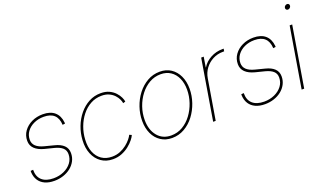

<svg xmlns="http://www.w3.org/2000/svg" viewBox="-72 -1147 2682 1596"><g transform="rotate(-20 1268.5 -349.0)"><path d="M194.3 10.3Q145 10.3 110.4 -5.9Q75.7 -22 56.6 -51.8Q37.6 -81.5 35.2 -122.6Q34.7 -127.4 35.2 -128.7Q35.6 -129.9 35.2 -135.3L57.6 -137.2Q56.6 -76.2 92.5 -44.2Q128.4 -12.2 194.8 -12.2Q244.6 -12.2 286.6 -31Q328.6 -49.8 353.8 -83Q378.9 -116.2 378.9 -159.2Q378.9 -193.4 356 -214.1Q333 -234.9 288.1 -246.6L205.1 -267.6Q150.9 -281.7 122.3 -309.6Q93.8 -337.4 93.8 -378.9Q93.8 -427.2 120.6 -464.4Q147.5 -501.5 191.7 -522.5Q235.8 -543.5 289.6 -543.5Q356 -543.5 393.8 -511Q431.6 -478.5 438 -417Q438.5 -413.6 438.2 -412.4Q438 -411.1 438 -407.2L416 -404.3Q413.1 -462.9 381.6 -491.9Q350.1 -521 289.6 -521Q241.7 -521 202.4 -502.7Q163.1 -484.4 139.9 -452.6Q116.7 -420.9 116.7 -379.9Q116.7 -346.2 140.4 -323.7Q164.1 -301.3 211.4 -289.1L294.9 -267.6Q346.7 -254.9 374 -228.5Q401.4 -202.1 401.4 -160.6Q401.4 -122.6 384.8 -91.1Q368.2 -59.6 339.4 -36.9Q310.5 -14.2 273.2 -2Q235.8 10.3 194.3 10.3Z M713.4 7.8Q653.8 7.8 610.6 -22.5Q567.4 -52.7 545.4 -106Q523.4 -159.2 527.8 -228Q531.2 -289.1 553 -345.7Q574.7 -402.3 611.6 -447Q648.4 -491.7 696.8 -517.6Q745.1 -543.5 801.8 -543.5Q845.2 -543.5 876.7 -528.6Q908.2 -513.7 928.7 -491.2Q949.2 -468.8 959.7 -446Q970.2 -423.3 971.7 -407.7L950.7 -401.4Q949.2 -416 939.9 -436.3Q930.7 -456.5 912.8 -475.8Q895 -495.1 867.4 -508.1Q839.8 -521 801.8 -521Q748 -521 703.4 -496.3Q658.7 -471.7 625.5 -429.4Q592.3 -387.2 572.8 -334.2Q553.2 -281.2 550.3 -224.6Q546.4 -161.6 565.2 -114.3Q584 -66.9 621.8 -40.8Q659.7 -14.6 713.4 -14.6Q752.4 -14.6 785.2 -28.1Q817.9 -41.5 843 -61.5Q868.2 -81.5 884.8 -102.1Q901.4 -122.6 907.7 -137.2L927.7 -128.4Q921.4 -112.3 903.3 -89.6Q885.3 -66.9 857.4 -44.4Q829.6 -22 793.2 -7.1Q756.8 7.8 713.4 7.8Z M1235.4 10.3Q1178.7 10.3 1136.5 -17.6Q1094.2 -45.4 1071.3 -94.5Q1048.3 -143.6 1048.3 -207.5Q1048.3 -269.5 1068.6 -329.1Q1088.9 -388.7 1126.2 -437.3Q1163.6 -485.8 1214.1 -514.6Q1264.6 -543.5 1324.7 -543.5Q1381.3 -543.5 1422.9 -515.9Q1464.4 -488.3 1487.5 -439.2Q1510.7 -390.1 1510.7 -326.2Q1510.7 -264.6 1490.2 -204.6Q1469.7 -144.5 1432.9 -95.9Q1396 -47.4 1345.5 -18.6Q1294.9 10.3 1235.4 10.3ZM1235.4 -12.2Q1291 -12.2 1337.2 -39.3Q1383.3 -66.4 1417 -111.8Q1450.7 -157.2 1469.5 -212.9Q1488.3 -268.6 1488.3 -325.7Q1488.3 -383.8 1468.5 -427.7Q1448.7 -471.7 1411.9 -496.3Q1375 -521 1324.2 -521Q1270.5 -521 1224.6 -494.9Q1178.7 -468.8 1144 -423.8Q1109.4 -378.9 1090.1 -323Q1070.8 -267.1 1070.8 -208Q1070.8 -120.6 1115.2 -66.4Q1159.7 -12.2 1235.4 -12.2Z M1600.6 0 1689.5 -535.6H1711.9L1697.3 -445.8H1699.2Q1725.6 -489.3 1774.2 -515.4Q1822.8 -541.5 1878.9 -541.5Q1883.3 -541.5 1884.8 -541.5Q1886.2 -541.5 1890.6 -541.5L1886.7 -519Q1884.3 -519 1881.8 -519Q1879.4 -519 1875 -519Q1827.1 -519 1786.1 -497.8Q1745.1 -476.6 1717.5 -439.7Q1689.9 -402.8 1682.1 -355L1623 0Z M2057.6 10.3Q2008.3 10.3 1973.6 -5.9Q1939 -22 1919.9 -51.8Q1900.9 -81.5 1898.4 -122.6Q1897.9 -127.4 1898.4 -128.7Q1898.9 -129.9 1898.4 -135.3L1920.9 -137.2Q1919.9 -76.2 1955.8 -44.2Q1991.7 -12.2 2058.1 -12.2Q2107.9 -12.2 2149.9 -31Q2191.9 -49.8 2217 -83Q2242.2 -116.2 2242.2 -159.2Q2242.2 -193.4 2219.2 -214.1Q2196.3 -234.9 2151.4 -246.6L2068.4 -267.6Q2014.2 -281.7 1985.6 -309.6Q1957 -337.4 1957 -378.9Q1957 -427.2 1983.9 -464.4Q2010.7 -501.5 2054.9 -522.5Q2099.1 -543.5 2152.8 -543.5Q2219.2 -543.5 2257.1 -511Q2294.9 -478.5 2301.3 -417Q2301.8 -413.6 2301.5 -412.4Q2301.3 -411.1 2301.3 -407.2L2279.3 -404.3Q2276.4 -462.9 2244.9 -491.9Q2213.4 -521 2152.8 -521Q2105 -521 2065.7 -502.7Q2026.4 -484.4 2003.2 -452.6Q1980 -420.9 1980 -379.9Q1980 -346.2 2003.7 -323.7Q2027.3 -301.3 2074.7 -289.1L2158.2 -267.6Q2210 -254.9 2237.3 -228.5Q2264.6 -202.1 2264.6 -160.6Q2264.6 -122.6 2248 -91.1Q2231.4 -59.6 2202.6 -36.9Q2173.8 -14.2 2136.5 -2Q2099.1 10.3 2057.6 10.3Z M2383.3 0 2472.2 -535.6H2494.6L2405.8 0ZM2503.9 -663.6Q2494.6 -663.6 2489 -670.4Q2483.4 -677.2 2484.9 -686.5Q2486.3 -696.3 2494.4 -702.9Q2502.4 -709.5 2511.7 -709.5Q2521.5 -709.5 2526.9 -702.9Q2532.2 -696.3 2530.8 -686.5Q2529.3 -677.2 2521.5 -670.4Q2513.7 -663.6 2503.9 -663.6Z"/></g></svg>

Font: Inter 20pt Thin
Style: Italic
Weight: 250
Italic angle: -9.3988°
Version: Version 4.001;git-66647c0bb